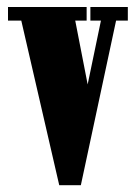

<svg xmlns="http://www.w3.org/2000/svg" viewBox="-20 -544 399 564"><path d="M154 0 42.5 -483.5H3.5V-523.5H234.5V-483.5H201L237.5 -296L276.5 -483.5H245.5V-523.5H355.5V-483.5H321L217.5 0Z"/></svg>

Font: Imbue Thin 10pt Black
Style: Regular
Weight: 900
Version: Version 1.102